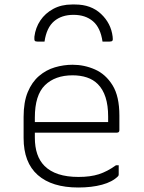

<svg xmlns="http://www.w3.org/2000/svg" viewBox="-20 -824 640 854"><path d="M307 -758Q254 -758 220.5 -729.5Q187 -701 178 -639H147Q137 -639 134.5 -643Q132 -647 133 -661Q138 -701 159.5 -733Q181 -765 217 -784.5Q253 -804 300 -804H314Q385 -804 429.5 -762Q474 -720 481 -661Q483 -647 480 -643Q477 -639 467 -639H436Q427 -701 393.5 -729.5Q360 -758 307 -758ZM303 -536Q355 -536 402.5 -515Q450 -494 480.5 -445Q511 -396 511 -310V-245Q511 -234 500 -234H135V-212Q135 -129 178 -86Q227 -37 329 -37Q382 -37 419.5 -49Q457 -61 496 -89H508V-48Q508 -43 505 -40Q480 -15 434 -2.5Q388 10 328 10Q211 10 148 -45.5Q85 -101 85 -210V-304Q85 -370 103.5 -414.5Q122 -459 153.5 -486Q185 -513 224 -524.5Q263 -536 303 -536ZM303 -489Q225 -489 180 -445Q135 -401 135 -301V-281H461V-306Q461 -404 415 -450Q395 -470 366.5 -479.5Q338 -489 303 -489Z"/></svg>

Font: Recursive Sn Lnr St Lt
Style: Regular
Weight: 300
Version: Version 1.079;hotconv 1.0.112;makeotfexe 2.5.65598; ttfautoh